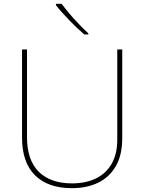

<svg xmlns="http://www.w3.org/2000/svg" viewBox="-20 -972 752 1002"><path d="M618 -252Q618 -163 584.5 -105Q551 -47 492 -18.5Q433 10 355 10Q231 10 163 -57Q95 -124 95 -254V-714H121V-256Q121 -136 182.5 -75.5Q244 -15 356 -15Q427 -15 480 -40.5Q533 -66 562.5 -117Q592 -168 592 -244V-714H618ZM302 -952Q317 -931 341 -902.5Q365 -874 392 -846Q419 -818 441 -798V-792H420Q400 -809 379.5 -828.5Q359 -848 339.5 -868.5Q320 -889 302.5 -908.5Q285 -928 272 -945V-952Z"/></svg>

Font: Noto Sans Hebrew Thin Thin
Style: Regular
Weight: 250
Version: Version 3.001